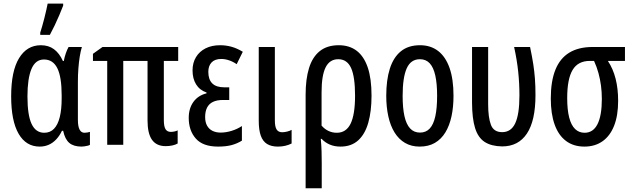

<svg xmlns="http://www.w3.org/2000/svg" viewBox="-20 -798 3483 1058"><path d="M224.1 -66.4Q256.3 -66.4 277.6 -88.4Q298.8 -110.4 309.3 -152.6Q319.8 -194.8 319.8 -255.4V-272.9Q319.8 -374 295.9 -422.1Q272 -470.2 222.2 -470.2Q175.3 -470.2 153.3 -417.7Q131.3 -365.2 131.3 -266.6Q131.3 -163.1 154.3 -114.7Q177.2 -66.4 224.1 -66.4ZM198.7 9.8Q123.5 9.8 82.5 -61Q41.5 -131.8 41.5 -267.6Q41.5 -406.2 85 -477.5Q128.4 -548.8 205.1 -548.8Q247.6 -548.8 277.3 -526.9Q307.1 -504.9 326.7 -461.9H331.5Q335.4 -482.9 342.5 -503.7Q349.6 -524.4 357.9 -539.1H431.2Q424.3 -516.1 419.4 -486.1Q414.6 -456.1 411.9 -420.9Q409.2 -385.7 409.2 -346.7V-137.7Q409.2 -101.6 418.5 -84Q427.7 -66.4 445.3 -66.4Q453.6 -66.4 461.2 -67.9Q468.8 -69.3 475.6 -71.3V0Q471.7 2.9 463.4 4.9Q455.1 6.8 446 8.3Q437 9.8 429.7 9.8Q385.7 9.8 361.8 -10.5Q337.9 -30.8 328.1 -77.1H321.3Q308.6 -50.3 290.3 -30.5Q272 -10.7 249 -0.5Q226.1 9.8 198.7 9.8ZM201.7 -606V-618.2Q205.6 -629.9 211.9 -651.6Q218.3 -673.3 224.6 -698.5Q231 -723.6 235.8 -745.6Q240.7 -767.6 242.7 -778.3H328.1V-767.1Q318.8 -743.2 306.9 -714.8Q294.9 -686.5 281.5 -658.4Q268.1 -630.4 254.9 -606Z M920.9 -71.3Q929.7 -71.3 939.9 -73.2Q950.2 -75.2 959 -79.6V-7.3Q947.8 -0.5 930.2 3.4Q912.6 7.3 893.1 7.3Q842.3 7.3 817.6 -27.6Q793 -62.5 793 -133.8V-462.4H659.2V0H570.8V-462.4H492.2V-501.5L544.9 -539.1H961.9V-462.4H882.8V-135.7Q882.8 -101.1 892.1 -86.2Q901.4 -71.3 920.9 -71.3Z M1243.2 -316.9V-247.1H1209Q1174.8 -247.1 1153.1 -236.3Q1131.3 -225.6 1120.8 -204.6Q1110.4 -183.6 1110.4 -153.3Q1110.4 -125 1120.8 -106Q1131.3 -86.9 1150.6 -77.1Q1169.9 -67.4 1195.8 -67.4Q1225.1 -67.4 1256.1 -76.9Q1287.1 -86.4 1313 -103.5V-22.9Q1285.2 -5.9 1254.4 2Q1223.6 9.8 1181.6 9.8Q1098.1 9.8 1059.1 -34.4Q1020 -78.6 1020 -148.4Q1020 -200.7 1045.7 -236.3Q1071.3 -272 1118.2 -283.7V-288.1Q1079.6 -301.8 1060.3 -333.5Q1041 -365.2 1041 -410.2Q1041 -452.1 1060.1 -483.4Q1079.1 -514.6 1113 -531.7Q1147 -548.8 1192.9 -548.8Q1225.1 -548.8 1255.9 -540.3Q1286.6 -531.7 1317.9 -512.7L1284.2 -444.3Q1263.7 -458.5 1241.7 -465.8Q1219.7 -473.1 1199.2 -473.1Q1164.1 -473.1 1146 -454.1Q1127.9 -435.1 1127.9 -402.3Q1127.9 -359.9 1149.7 -338.4Q1171.4 -316.9 1215.3 -316.9Z M1494.6 -539.1V-134.3Q1494.6 -99.1 1504.4 -84.2Q1514.2 -69.3 1534.7 -69.3Q1548.3 -69.3 1563.2 -73.2Q1578.1 -77.1 1586.9 -82.5V-7.3Q1570.8 1 1551.8 5.4Q1532.7 9.8 1511.2 9.8Q1475.1 9.8 1451.7 -4.6Q1428.2 -19 1417 -50.5Q1405.8 -82 1405.8 -132.8V-539.1Z M2027.3 -271Q2027.3 -185.5 2009.5 -122.3Q1991.7 -59.1 1953.9 -24.7Q1916 9.8 1856.4 9.8Q1822.8 9.8 1796.9 -1.5Q1771 -12.7 1752.4 -32.7H1747.6Q1751 2.9 1752 36.1Q1752.9 69.3 1752.9 98.1V239.3H1664.1V-276.4Q1664.1 -362.3 1682.9 -423.1Q1701.7 -483.9 1742.2 -516.4Q1782.7 -548.8 1846.7 -548.8Q1905.3 -548.8 1945.6 -518.1Q1985.8 -487.3 2006.6 -425.8Q2027.3 -364.3 2027.3 -271ZM1843.8 -471.7Q1796.9 -471.7 1774.4 -427Q1752 -382.3 1752 -289.6V-106Q1768.1 -86.9 1789.6 -76.7Q1811 -66.4 1835.9 -66.4Q1887.7 -66.4 1912.1 -116.7Q1936.5 -167 1936.5 -271Q1936.5 -375 1914.6 -423.3Q1892.6 -471.7 1843.8 -471.7Z M2479 -270Q2479 -208.5 2468 -157.2Q2457 -106 2434.3 -68.6Q2411.6 -31.2 2376.5 -10.7Q2341.3 9.8 2292.5 9.8Q2246.6 9.8 2211.9 -10.5Q2177.2 -30.8 2154.3 -67.9Q2131.3 -105 2119.9 -156.5Q2108.4 -208 2108.4 -270Q2108.4 -357.4 2128.2 -419.7Q2147.9 -481.9 2189 -515.4Q2230 -548.8 2294.4 -548.8Q2353 -548.8 2394.3 -517.1Q2435.5 -485.4 2457.3 -423.3Q2479 -361.3 2479 -270ZM2198.7 -269.5Q2198.7 -203.1 2208.7 -158Q2218.8 -112.8 2240 -90.1Q2261.2 -67.4 2294.4 -67.4Q2327.1 -67.4 2347.9 -89.6Q2368.7 -111.8 2378.7 -157Q2388.7 -202.1 2388.7 -270Q2388.7 -336.9 2378.7 -381.8Q2368.7 -426.8 2347.9 -449.2Q2327.1 -471.7 2293.9 -471.7Q2243.7 -471.7 2221.2 -421.4Q2198.7 -371.1 2198.7 -269.5Z M2747.1 8.8Q2687 7.8 2650.6 -15.9Q2614.3 -39.6 2597.9 -92.3Q2581.5 -145 2581.1 -231.9V-539.1H2669.9V-223.6Q2669.9 -150.9 2685.1 -110.4Q2700.2 -69.8 2747.1 -69.8Q2796.4 -69.8 2819.3 -119.1Q2842.3 -168.5 2842.3 -272.5Q2842.3 -339.4 2835.4 -403.8Q2828.6 -468.3 2813 -539.1H2900.9Q2912.1 -485.8 2918.5 -444.8Q2924.8 -403.8 2927.7 -364Q2930.7 -324.2 2930.7 -273.9Q2930.7 -132.8 2883.5 -62Q2836.4 8.8 2747.1 8.8Z M3386.2 -242.2Q3386.2 -161.6 3364 -105.2Q3341.8 -48.8 3300 -19.5Q3258.3 9.8 3200.7 9.8Q3140.6 9.8 3099.1 -21.2Q3057.6 -52.2 3036.4 -111.3Q3015.1 -170.4 3015.1 -255.4Q3015.1 -350.1 3040.3 -413.1Q3065.4 -476.1 3116.7 -507.6Q3168 -539.1 3246.1 -539.1H3423.8V-462.4H3329.6Q3358.4 -418.9 3372.3 -364Q3386.2 -309.1 3386.2 -242.2ZM3105.5 -257.8Q3105.5 -192.9 3116.5 -150.4Q3127.4 -107.9 3148.9 -87.2Q3170.4 -66.4 3201.2 -66.4Q3248.5 -66.4 3272.5 -113.8Q3296.4 -161.1 3296.4 -252.9Q3296.4 -291 3291.7 -326.2Q3287.1 -361.3 3277.8 -395.3Q3268.6 -429.2 3253.4 -462.4H3230.5Q3165 -462.4 3135.3 -412.6Q3105.5 -362.8 3105.5 -257.8Z"/></svg>

Font: Open Sans Condensed Medium
Style: Regular
Weight: 500
Width: 3
Designer: Monotype Design Team
Foundry: Monotype Imaging Inc.
Version: Version 3.000